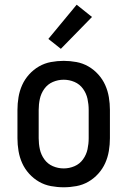

<svg xmlns="http://www.w3.org/2000/svg" viewBox="-20 -786 540 814"><path d="M250 8Q223 8 196 3Q169 -2 145.5 -15.5Q122 -29 103.5 -49.5Q85 -70 74 -94.5Q63 -119 58.5 -146Q54 -173 54 -200V-320Q54 -347 58.5 -374Q63 -401 74 -425.5Q85 -450 103.5 -470.5Q122 -491 145.5 -504.5Q169 -518 196 -523Q223 -528 250 -528Q277 -528 304 -523Q331 -518 354.5 -504.5Q378 -491 396.5 -470.5Q415 -450 426 -425.5Q437 -401 441.5 -374Q446 -347 446 -320V-200Q446 -173 441.5 -146Q437 -119 426 -94.5Q415 -70 396.5 -49.5Q378 -29 354.5 -15.5Q331 -2 304 3Q277 8 250 8ZM250 -72Q274 -72 296 -81.5Q318 -91 332 -110.5Q346 -130 351 -153Q356 -176 356 -200V-320Q356 -344 351 -367Q346 -390 332 -409.5Q318 -429 296 -438.5Q274 -448 250 -448Q226 -448 204 -438.5Q182 -429 168 -409.5Q154 -390 149 -367Q144 -344 144 -320V-200Q144 -176 149 -153Q154 -130 168 -110.5Q182 -91 204 -81.5Q226 -72 250 -72ZM238 -579 185 -621 305 -766 370 -714Z"/></svg>

Font: Iosevka Bendy Medium
Style: Regular
Weight: 500
Monospace: yes
Designer: Belleve Invis
Foundry: Belleve Invis
Version: Version 30.1.2